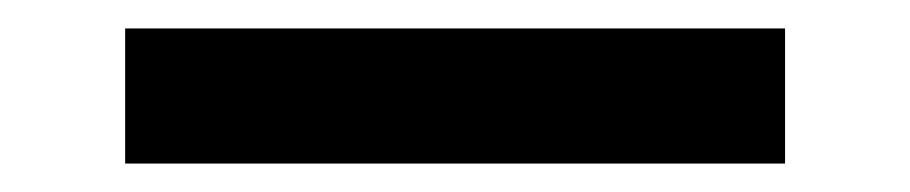

<svg xmlns="http://www.w3.org/2000/svg" viewBox="-20 -20 640 135"><path d="M68 95V0H532V95Z"/></svg>

Font: DM Mono Medium
Style: Regular
Weight: 500
Designer: Colophon Foundry
Foundry: Colophon Foundry
Version: Version 1.000; ttfautohint (v1.8.2.53-6de2)